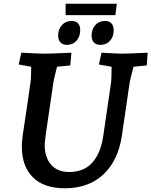

<svg xmlns="http://www.w3.org/2000/svg" viewBox="-20 -992 810 1027"><path d="M97 -206Q96 -227 102 -272Q108 -317 122 -405L142 -543Q147 -577 147 -635L80 -647L94 -710Q192 -705 212 -705Q247 -705 339 -709L362 -710L356 -642L285 -635Q267 -566 264 -540L255 -479Q236 -352 228 -295Q220 -238 219 -218Q219 -151 253 -111.5Q287 -72 350 -72Q429 -72 474 -122.5Q519 -173 532 -263L573 -543Q577 -570 577 -635L509 -647L523 -710Q613 -705 632 -705Q664 -705 746 -709L770 -710L765 -642L694 -635Q674 -559 672 -540L632 -267Q613 -135 534 -60Q455 15 327 15Q214 15 155.5 -44Q97 -103 97 -206ZM291 -802Q291 -835 311 -857.5Q331 -880 363 -880Q385 -880 397 -867.5Q409 -855 409 -832Q409 -797 389.5 -774.5Q370 -752 338 -752Q315 -752 303 -765.5Q291 -779 291 -802ZM470 -801Q470 -836 490 -858Q510 -880 542 -880Q564 -880 576 -867Q588 -854 588 -829Q588 -796 568.5 -774Q549 -752 517 -752Q494 -752 482 -765Q470 -778 470 -801ZM331 -972H605L597 -911H331Z"/></svg>

Font: Andada Pro
Style: Bold Italic
Weight: 700
Italic angle: -7°
Designer: Carolina Giovagnoli
Foundry: Huerta Tipografica
Version: Version 3.005; ttfautohint (v1.8.4)